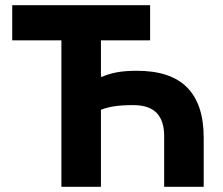

<svg xmlns="http://www.w3.org/2000/svg" viewBox="-20 -718 857 738"><path d="M216 0V-563H27V-698H557V-563H368V-423H373Q397 -434 429 -440Q461 -446 506 -446Q636 -446 699.5 -381.5Q763 -317 763 -189V0H611V-195Q611 -254 582 -284Q553 -314 492 -314Q449 -314 419.5 -309.5Q390 -305 368 -296V0Z"/></svg>

Font: IBM Plex Sans
Style: Regular
Weight: 400
Designer: Mike Abbink, Paul van der Laan, Pieter van Rosmalen
Foundry: Bold Monday
Version: Version 3.201